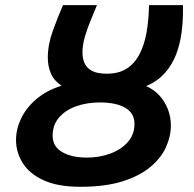

<svg xmlns="http://www.w3.org/2000/svg" viewBox="-20 -713 751 745"><path d="M291.5 11.8Q204.5 11.8 149.2 -13.5Q94 -38.8 68.1 -80.5Q42.2 -122.2 42.2 -169.8Q42.2 -212 62 -253.4Q81.8 -294.8 121 -328.4Q160.2 -362 218.8 -380.5Q189.5 -399.8 177.5 -427.9Q165.5 -456 165.5 -489.5Q165.5 -539.5 184.8 -593Q204 -646.5 224.5 -693H356.2Q346 -667.8 332.6 -635.9Q319.2 -604 309.6 -571.2Q300 -538.5 300 -509.2Q300 -485.2 308.6 -466.8Q317.2 -448.2 337.8 -437.6Q358.2 -427 394 -427Q440.8 -427 471.6 -446.8Q502.5 -466.5 521.4 -502.9Q540.2 -539.2 548.8 -587.6Q557.2 -636 558.2 -693H689.8Q689.8 -687 689.9 -681Q690 -675 690 -668.8Q690 -628.8 684.4 -585.9Q678.8 -543 663.8 -503Q648.8 -463 620.5 -430.6Q592.2 -398.2 547 -378.8Q577.5 -365.8 598.9 -342Q620.2 -318.2 631.6 -288.6Q643 -259 643 -226Q643 -184.2 624.1 -142.1Q605.2 -100 563.4 -65.1Q521.5 -30.2 454.8 -9.2Q388 11.8 291.5 11.8ZM317 -101.5Q365.8 -101.5 407.6 -116.9Q449.5 -132.2 475.6 -161.5Q501.8 -190.8 501.8 -232.2Q501.8 -273.8 466.2 -294.6Q430.8 -315.5 367.8 -315.5Q317 -315.5 275.2 -300.5Q233.5 -285.5 208.9 -256.8Q184.2 -228 184.2 -186.5Q184.2 -144.2 221.4 -122.9Q258.5 -101.5 317 -101.5Z"/></svg>

Font: Ubuntu Sans
Style: Italic
Weight: 400
Italic angle: -13.5°
Designer: Dalton Maag Ltd
Foundry: Dalton Maag Ltd
Version: Version 1.006